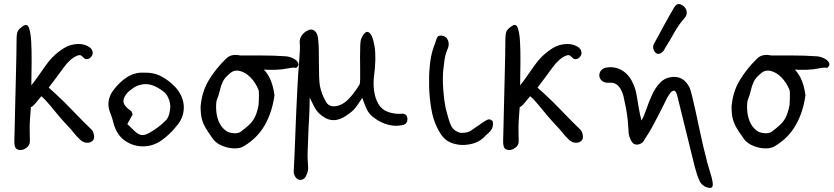

<svg xmlns="http://www.w3.org/2000/svg" viewBox="-20 -735 4072 938"><path d="M361 -520Q387 -521 410 -509Q433 -497 433 -476Q433 -466 424 -456Q415 -446 404 -446Q395 -446 389 -452.5Q383 -459 376.5 -463.5Q370 -468 357 -463Q323 -449 291.5 -405.5Q260 -362 218 -307L249 -279Q293 -239 338.5 -191Q384 -143 427 -102Q433 -97 436.5 -86Q440 -75 440 -66Q440 -52 428.5 -44Q417 -36 400.5 -38Q384 -40 370 -54Q352 -71 339 -88Q326 -105 307 -124Q290 -142 267.5 -168.5Q245 -195 223 -222Q201 -249 182 -265Q177 -260 167 -247Q157 -234 146.5 -223Q136 -212 131 -212Q128 -178 126.5 -153Q125 -128 125 -103.5Q125 -79 126 -44Q126 -26 110 -13.5Q94 -1 77 -2Q61 -4 55.5 -13.5Q50 -23 50 -45Q51 -74 52 -124Q53 -174 54.5 -234Q56 -294 57.5 -353.5Q59 -413 60 -463.5Q61 -514 61 -543Q61 -572 67.5 -584Q74 -596 95 -609Q113 -621 121.5 -598.5Q130 -576 132.5 -531Q135 -486 134.5 -430Q134 -374 133 -318Q148 -336 166.5 -363Q185 -390 203.5 -415.5Q222 -441 236 -455Q262 -481 292.5 -500Q323 -519 361 -520Z M679 -20Q631 -20 592 -46.5Q553 -73 537 -125Q533 -140 528.5 -155.5Q524 -171 518 -185Q496 -240 532 -292Q564 -335 601.5 -358.5Q639 -382 682 -380Q730 -382 768 -362Q806 -342 837 -309Q878 -263 878 -210Q878 -161 844 -121Q809 -77 768 -48.5Q727 -20 679 -20ZM676 -75Q690 -75 711.5 -87Q733 -99 754 -115Q775 -131 786 -143Q801 -156 806.5 -177.5Q812 -199 812 -214Q812 -233 803.5 -253.5Q795 -274 782 -285Q760 -303 737 -313.5Q714 -324 691 -324Q674 -324 656.5 -318Q639 -312 620 -297Q604 -286 593.5 -270Q583 -254 583 -241Q583 -230 592 -218Q601 -206 621 -192Q623 -191 624 -187Q625 -183 628 -176L602 -129Q621 -110 640 -92.5Q659 -75 676 -75Z M1127 -10Q1098 -10 1068.5 -21.5Q1039 -33 1022 -54Q999 -86 985.5 -108.5Q972 -131 966 -154.5Q960 -178 960 -214Q966 -287 1000 -343Q1034 -399 1081 -445Q1099 -465 1124 -466.5Q1149 -468 1170 -458Q1219 -437 1249.5 -413Q1280 -389 1297 -355Q1314 -321 1321 -270Q1310 -188 1274 -124.5Q1238 -61 1173 -22Q1156 -10 1127 -10ZM1094 -90Q1108 -85 1124 -84Q1140 -83 1154 -90Q1180 -109 1197.5 -125.5Q1215 -142 1225.5 -163.5Q1236 -185 1243 -220Q1244 -226 1244.5 -242Q1245 -258 1245 -274Q1245 -290 1243 -296Q1229 -331 1204 -356.5Q1179 -382 1151 -388.5Q1123 -395 1103 -376Q1078 -356 1068.5 -336Q1059 -316 1054 -293Q1049 -270 1038 -243Q1034 -218 1037 -188Q1040 -158 1053.5 -131.5Q1067 -105 1094 -90ZM1326 -394Q1286 -393 1243 -396.5Q1200 -400 1159 -404Q1140 -406 1124 -406.5Q1108 -407 1098.5 -415.5Q1089 -424 1089 -447Q1092 -454 1108.5 -459Q1125 -464 1137 -464Q1193 -464 1256.5 -464Q1320 -464 1375 -460Q1393 -459 1411 -450.5Q1429 -442 1436 -429Q1443 -416 1427 -403Q1416 -407 1387 -401Q1358 -395 1326 -394Z M1431 138Q1424 133 1419 122Q1414 111 1415 101Q1417 67 1419 19Q1421 -29 1423 -84Q1425 -139 1427.5 -194Q1430 -249 1432.5 -297Q1435 -345 1437 -378Q1437 -378 1438.5 -396.5Q1440 -415 1442 -441Q1444 -467 1445 -489Q1446 -511 1445 -517Q1441 -541 1452 -558.5Q1463 -576 1481 -585Q1502 -597 1518 -583.5Q1534 -570 1535 -535Q1537 -518 1537.5 -488Q1538 -458 1538 -424.5Q1538 -391 1539 -361.5Q1540 -332 1543 -315Q1551 -274 1573 -237Q1584 -218 1604 -216Q1624 -214 1646 -224Q1669 -234 1693.5 -262.5Q1718 -291 1737 -323Q1739 -327 1739.5 -348.5Q1740 -370 1739.5 -399.5Q1739 -429 1739 -459.5Q1739 -490 1740 -514Q1741 -538 1745 -546Q1764 -589 1782.5 -576.5Q1801 -564 1810 -507.5Q1819 -451 1807 -360Q1803 -328 1807.5 -292Q1812 -256 1828.5 -227.5Q1845 -199 1876 -188Q1887 -184 1904 -181Q1921 -178 1933 -179Q1947 -181 1957 -177.5Q1967 -174 1970 -159Q1972 -146 1966.5 -136.5Q1961 -127 1947 -124Q1910 -116 1875 -126Q1840 -136 1814 -155Q1786 -173 1773.5 -198Q1761 -223 1750 -257Q1737 -238 1725 -220Q1713 -202 1696 -188Q1685 -179 1668.5 -168Q1652 -157 1631.5 -151Q1611 -145 1588 -151Q1565 -157 1539 -181Q1524 -195 1511.5 -221Q1499 -247 1493 -258L1492 -200Q1492 -190 1490.5 -166Q1489 -142 1487.5 -111Q1486 -80 1485 -48.5Q1484 -17 1483 7Q1482 31 1483 41Q1485 70 1485.5 86Q1486 102 1475 125Q1469 138 1456 142.5Q1443 147 1431 138Z M2387 -143Q2391 -121 2383.5 -107Q2376 -93 2364 -83Q2352 -73 2343 -63Q2320 -41 2286 -32.5Q2252 -24 2221 -28Q2180 -34 2157 -53Q2134 -72 2114 -115Q2096 -151 2087 -203.5Q2078 -256 2076.5 -310.5Q2075 -365 2079 -405Q2081 -431 2085.5 -456Q2090 -481 2099 -506Q2108 -529 2113 -546Q2118 -563 2137 -561Q2155 -559 2163.5 -547Q2172 -535 2172 -520Q2172 -505 2166 -494Q2155 -468 2151.5 -441Q2148 -414 2145 -388Q2142 -347 2145.5 -297.5Q2149 -248 2157 -207Q2162 -188 2170 -159.5Q2178 -131 2187 -115Q2195 -102 2208.5 -94.5Q2222 -87 2230 -86Q2238 -85 2253 -87Q2268 -89 2278 -95Q2323 -126 2342 -139Q2361 -152 2369 -152Q2377 -152 2387 -143Z M2749 -520Q2775 -521 2798 -509Q2821 -497 2821 -476Q2821 -466 2812 -456Q2803 -446 2792 -446Q2783 -446 2777 -452.5Q2771 -459 2764.5 -463.5Q2758 -468 2745 -463Q2711 -449 2679.5 -405.5Q2648 -362 2606 -307L2637 -279Q2681 -239 2726.5 -191Q2772 -143 2815 -102Q2821 -97 2824.5 -86Q2828 -75 2828 -66Q2828 -52 2816.5 -44Q2805 -36 2788.5 -38Q2772 -40 2758 -54Q2740 -71 2727 -88Q2714 -105 2695 -124Q2678 -142 2655.5 -168.5Q2633 -195 2611 -222Q2589 -249 2570 -265Q2565 -260 2555 -247Q2545 -234 2534.5 -223Q2524 -212 2519 -212Q2516 -178 2514.5 -153Q2513 -128 2513 -103.5Q2513 -79 2514 -44Q2514 -26 2498 -13.5Q2482 -1 2465 -2Q2449 -4 2443.5 -13.5Q2438 -23 2438 -45Q2439 -74 2440 -124Q2441 -174 2442.5 -234Q2444 -294 2445.5 -353.5Q2447 -413 2448 -463.5Q2449 -514 2449 -543Q2449 -572 2455.5 -584Q2462 -596 2483 -609Q2501 -621 2509.5 -598.5Q2518 -576 2520.5 -531Q2523 -486 2522.5 -430Q2522 -374 2521 -318Q2536 -336 2554.5 -363Q2573 -390 2591.5 -415.5Q2610 -441 2624 -455Q2650 -481 2680.5 -500Q2711 -519 2749 -520Z M3447 183Q3430 181 3418.5 173Q3407 165 3400 154Q3391 135 3385 116.5Q3379 98 3374 79L3291 -258Q3284 -291 3273.5 -292Q3263 -293 3251.5 -276.5Q3240 -260 3230 -238.5Q3220 -217 3213 -204Q3194 -167 3183 -146Q3172 -125 3164.5 -111.5Q3157 -98 3149 -85Q3141 -72 3128 -52Q3123 -41 3114 -35.5Q3105 -30 3097 -29Q3075 -26 3064 -46.5Q3053 -67 3051 -86Q3051 -96 3050.5 -100Q3050 -104 3049.5 -112.5Q3049 -121 3047 -146Q3044 -175 3038.5 -204.5Q3033 -234 3026 -265Q3007 -335 2958 -331Q2934 -329 2921.5 -339.5Q2909 -350 2908 -365Q2907 -380 2917.5 -392Q2928 -404 2950 -406Q2991 -410 3024 -388Q3057 -366 3075 -322Q3085 -300 3090.5 -268Q3096 -236 3101.5 -203.5Q3107 -171 3114 -146Q3126 -167 3137.5 -201Q3149 -235 3165 -270.5Q3181 -306 3205 -331Q3229 -356 3265 -359Q3320 -364 3349 -307Q3353 -298 3361 -266.5Q3369 -235 3378.5 -191Q3388 -147 3397.5 -102Q3407 -57 3415.5 -20.5Q3424 16 3429 33Q3434 57 3442.5 83.5Q3451 110 3457 133Q3463 156 3462 170Q3461 184 3447 183ZM3183 -477Q3174 -486 3171.5 -499Q3169 -512 3176 -523Q3189 -546 3201 -568.5Q3213 -591 3225 -613Q3237 -635 3249.5 -657Q3262 -679 3275 -701Q3288 -721 3306 -713Q3326 -705 3333 -685.5Q3340 -666 3326 -649Q3296 -615 3274 -575.5Q3252 -536 3228 -498Q3223 -484 3208.5 -475.5Q3194 -467 3183 -477Z M3721 -10Q3692 -10 3662.5 -21.5Q3633 -33 3616 -54Q3593 -86 3579.5 -108.5Q3566 -131 3560 -154.5Q3554 -178 3554 -214Q3560 -287 3594 -343Q3628 -399 3675 -445Q3693 -465 3718 -466.5Q3743 -468 3764 -458Q3813 -437 3843.5 -413Q3874 -389 3891 -355Q3908 -321 3915 -270Q3904 -188 3868 -124.5Q3832 -61 3767 -22Q3750 -10 3721 -10ZM3688 -90Q3702 -85 3718 -84Q3734 -83 3748 -90Q3774 -109 3791.5 -125.5Q3809 -142 3819.5 -163.5Q3830 -185 3837 -220Q3838 -226 3838.5 -242Q3839 -258 3839 -274Q3839 -290 3837 -296Q3823 -331 3798 -356.5Q3773 -382 3745 -388.5Q3717 -395 3697 -376Q3672 -356 3662.5 -336Q3653 -316 3648 -293Q3643 -270 3632 -243Q3628 -218 3631 -188Q3634 -158 3647.5 -131.5Q3661 -105 3688 -90ZM3920 -394Q3880 -393 3837 -396.5Q3794 -400 3753 -404Q3734 -406 3718 -406.5Q3702 -407 3692.5 -415.5Q3683 -424 3683 -447Q3686 -454 3702.5 -459Q3719 -464 3731 -464Q3787 -464 3850.5 -464Q3914 -464 3969 -460Q3987 -459 4005 -450.5Q4023 -442 4030 -429Q4037 -416 4021 -403Q4010 -407 3981 -401Q3952 -395 3920 -394Z"/></svg>

Font: Mynerve
Style: Regular
Weight: 400
Designer: Carolina Short
Foundry: Carolina Short
Version: Version 1.000; ttfautohint (v1.8.4.7-5d5b)